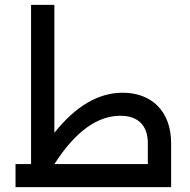

<svg xmlns="http://www.w3.org/2000/svg" viewBox="-20 -771 784 791"><path d="M486 -389C385 -389 292 -334 204 -224V-751H108V-95H44V0H685V-181C685 -314 603 -389 486 -389ZM589 -95H204C294 -235 385 -294 476 -294C549 -294 589 -254 589 -181Z"/></svg>

Font: UULA Sans Medium
Style: Regular
Weight: 500
Designer: Mohamed Gaber, Laura Garcia Mut
Foundry: Kief Type Foundry
Version: Version 3.006;hotconv 1.0.109;makeotfexe 2.5.65596